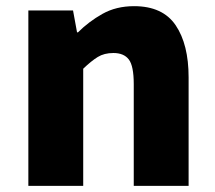

<svg xmlns="http://www.w3.org/2000/svg" viewBox="-20 -603 698 623"><path d="M72 0V-569H217L230 -498H233Q268 -533 312.5 -558Q357 -583 415 -583Q508 -583 550 -521Q592 -459 592 -352V0H414V-330Q414 -389 398 -410Q382 -431 348 -431Q318 -431 297 -418Q276 -405 250 -380V0Z"/></svg>

Font: Source Han Sans CN Heavy
Style: Regular
Weight: 900
Designer: Ryoko NISHIZUKA 西塚涼子 (kana, bopomofo & ideographs); Paul D. Hunt (Latin, Greek & Cyrillic); Sandoll Communications 산돌커뮤니
Foundry: Adobe
Version: Version 2.000;hotconv 1.0.107;makeotfexe 2.5.65593